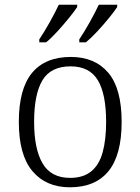

<svg xmlns="http://www.w3.org/2000/svg" viewBox="-20 -786 596 816"><path d="M277 10Q176 10 118 -58.5Q60 -127 60 -268Q60 -408 116 -476Q172 -544 281 -544Q383 -544 440 -477Q497 -410 497 -268Q497 -127 441 -58.5Q385 10 277 10ZM278 -30Q334 -30 368 -58Q402 -86 416.5 -139.5Q431 -193 431 -268Q431 -387 395.5 -445.5Q360 -504 280 -504Q196 -504 160.5 -445Q125 -386 125 -268Q125 -153 161 -91.5Q197 -30 278 -30ZM317 -619Q338 -650 361 -691Q384 -732 400 -766H478V-756Q467 -739 443.5 -710Q420 -681 393.5 -652.5Q367 -624 345 -606H317ZM147 -619Q168 -650 191 -691Q214 -732 230 -766H308V-756Q297 -739 273.5 -710Q250 -681 224 -652.5Q198 -624 176 -606H147Z"/></svg>

Font: Noto Serif Hebrew Light
Style: Regular
Weight: 300
Version: Version 2.003